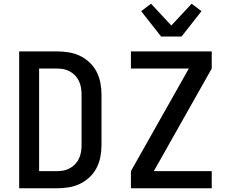

<svg xmlns="http://www.w3.org/2000/svg" viewBox="-20 -1011 1240 1031"><path d="M83 0V-735H286Q317 -735 348.5 -730Q380 -725 408.5 -711.5Q437 -698 460.5 -676Q484 -654 498.5 -626Q513 -598 519 -566.5Q525 -535 525 -504V-231Q525 -200 519 -168.5Q513 -137 498.5 -109Q484 -81 460.5 -59Q437 -37 408.5 -23.5Q380 -10 348.5 -5Q317 0 286 0ZM190 -92H286Q304 -92 322 -95.5Q340 -99 356 -108Q372 -117 384.5 -130.5Q397 -144 404.5 -160.5Q412 -177 415 -195Q418 -213 418 -231V-504Q418 -522 415 -540Q412 -558 404.5 -574.5Q397 -591 384.5 -604.5Q372 -618 356 -627Q340 -636 322 -639.5Q304 -643 286 -643H190ZM683 0V-92L994 -643H683V-735H1117V-643L806 -92H1117V0ZM845 -815 738 -951 791 -991 900 -874 1009 -991 1062 -951 955 -815Z"/></svg>

Font: Iosevka Aile Semibold
Style: Regular
Weight: 600
Designer: Belleve Invis
Foundry: Belleve Invis
Version: Version 31.1.0; ttfautohint (v1.8.4)